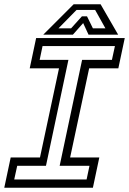

<svg xmlns="http://www.w3.org/2000/svg" viewBox="-37 -878 604 898"><path d="M-17 0 13 -141.5H150L239 -558.5H102L132 -700H546.5L516.5 -558.5H380L291 -141.5H427.5L397.5 0ZM29.5 -38.5H368L381.5 -102.5H242L347 -598H486.5L500.5 -662.5H162L148.5 -598H283L178 -102.5H43.5ZM307.5 -858H433.5L515.5 -716H377L352 -770L304 -716H165.5ZM321 -831.5 236.5 -745.5H295.5L346 -801.5H370L397.5 -745.5H456L408 -831.5Z"/></svg>

Font: Tourney
Style: Italic
Weight: 400
Italic angle: -12°
Version: Version 1.015